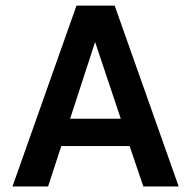

<svg xmlns="http://www.w3.org/2000/svg" viewBox="-20 -670 687 690"><path d="M622.1 0H495.1L445.8 -145H200.2L152.8 0H24.9L254.9 -649.9H392.1ZM321.8 -519 231.9 -243.2H414.1Z"/></svg>

Font: Overused Grotesk SemiBold
Style: Regular
Weight: 600
Version: Version 0.002